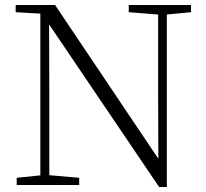

<svg xmlns="http://www.w3.org/2000/svg" viewBox="-20 -743 828 771"><path d="M47 0V-29L153 -40H172L298 -29V0ZM142 0V-701H177L178 -343V0ZM497 -694V-723H747V-694L642 -684H624ZM619 8 169 -657 167 -658 147 -688 43 -694V-723H201L633 -80L616 -74L615 -373V-723H650V8Z"/></svg>

Font: Early Summer Mincho VF
Style: Regular
Weight: 250
Designer: GuiWonder
Version: Version 1.002